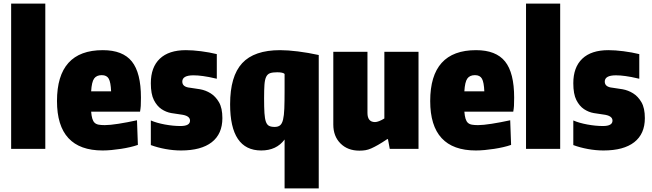

<svg xmlns="http://www.w3.org/2000/svg" viewBox="-20 -828 3626 1068"><path d="M42 -808H232V0H42Z M551 9Q297 9 297 -266Q297 -549 552 -549Q663 -549 713.5 -486Q764 -423 764 -285Q764 -254 763 -239Q762 -224 759 -207H487Q489 -183 493.5 -168Q498 -153 506.5 -145Q515 -137 529 -134.5Q543 -132 563 -132Q591 -132 639 -139.5Q687 -147 742 -159L747 -22Q727 -15 703 -9.5Q679 -4 653 0Q627 4 600.5 6.5Q574 9 551 9ZM546 -410Q517 -410 503.5 -391Q490 -372 487 -320H598Q596 -370 585 -390Q574 -410 546 -410Z M987 9Q945 9 901 1Q857 -7 819 -21V-158Q851 -144 897 -135.5Q943 -127 984 -127Q1037 -127 1037 -157Q1037 -185 986 -191Q962 -194 933 -199Q904 -204 878.5 -221Q853 -238 836 -271.5Q819 -305 819 -365Q819 -454 869 -501.5Q919 -549 1014 -549Q1052 -549 1098.5 -543Q1145 -537 1186 -527V-390Q1161 -396 1142.5 -399.5Q1124 -403 1109 -405Q1094 -407 1081.5 -408Q1069 -409 1056 -409Q994 -409 994 -374Q994 -344 1037 -340Q1062 -337 1093 -331.5Q1124 -326 1151.5 -309Q1179 -292 1198 -259.5Q1217 -227 1217 -171Q1217 -83 1158 -37Q1099 9 987 9Z M1563 -52Q1518 9 1433 9Q1260 9 1260 -248Q1260 -404 1327 -476.5Q1394 -549 1538 -549Q1581 -549 1637 -542Q1693 -535 1753 -522V220H1563ZM1508 -122Q1527 -122 1538 -131Q1549 -140 1554.5 -162.5Q1560 -185 1561.5 -224Q1563 -263 1563 -322V-416Q1560 -421 1549 -423.5Q1538 -426 1522 -426Q1497 -426 1482.5 -421Q1468 -416 1460.5 -400.5Q1453 -385 1451 -356.5Q1449 -328 1449 -281Q1449 -230 1451 -199Q1453 -168 1459 -151Q1465 -134 1476.5 -128Q1488 -122 1508 -122Z M1979 10Q1914 10 1874 -30Q1834 -70 1834 -135V-540H2024V-200Q2024 -149 2066 -149Q2085 -149 2118 -169V-540H2308V0H2148L2138 -54H2134Q2104 -34 2083 -22Q2062 -10 2045 -2.5Q2028 5 2012.5 7.5Q1997 10 1979 10Z M2627 9Q2373 9 2373 -266Q2373 -549 2628 -549Q2739 -549 2789.5 -486Q2840 -423 2840 -285Q2840 -254 2839 -239Q2838 -224 2835 -207H2563Q2565 -183 2569.5 -168Q2574 -153 2582.5 -145Q2591 -137 2605 -134.5Q2619 -132 2639 -132Q2667 -132 2715 -139.5Q2763 -147 2818 -159L2823 -22Q2803 -15 2779 -9.5Q2755 -4 2729 0Q2703 4 2676.5 6.5Q2650 9 2627 9ZM2622 -410Q2593 -410 2579.5 -391Q2566 -372 2563 -320H2674Q2672 -370 2661 -390Q2650 -410 2622 -410Z M2906 -808H3096V0H2906Z M3337 9Q3295 9 3251 1Q3207 -7 3169 -21V-158Q3201 -144 3247 -135.5Q3293 -127 3334 -127Q3387 -127 3387 -157Q3387 -185 3336 -191Q3312 -194 3283 -199Q3254 -204 3228.5 -221Q3203 -238 3186 -271.5Q3169 -305 3169 -365Q3169 -454 3219 -501.5Q3269 -549 3364 -549Q3402 -549 3448.5 -543Q3495 -537 3536 -527V-390Q3511 -396 3492.5 -399.5Q3474 -403 3459 -405Q3444 -407 3431.5 -408Q3419 -409 3406 -409Q3344 -409 3344 -374Q3344 -344 3387 -340Q3412 -337 3443 -331.5Q3474 -326 3501.5 -309Q3529 -292 3548 -259.5Q3567 -227 3567 -171Q3567 -83 3508 -37Q3449 9 3337 9Z"/></svg>

Font: Encode Sans Compressed
Style: Black
Weight: 900
Designer: Pablo Impallari, Andres Torresi
Foundry: Pablo Impallari, Andres Torresi
Version: Version 1.000; ttfautohint (v1.00) -l 8 -r 50 -G 200 -x 14 -